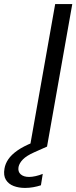

<svg xmlns="http://www.w3.org/2000/svg" viewBox="-116 -720 375 943"><path d="M31 0 155 -700H239L115 0ZM7 203Q-24 203 -49 193.5Q-74 184 -87 163Q-100 142 -94 108Q-90 84 -75 62Q-60 40 -31 19.5Q-2 -1 45 -20L102 -43L115 0L52 28Q14 45 -3.5 63Q-21 81 -25 100Q-29 123 -14.5 136Q0 149 27 149Q41 149 59 145Q77 141 94 134L85 190Q67 196 47 199.5Q27 203 7 203Z"/></svg>

Font: DM Sans 10pt
Style: Italic
Weight: 400
Italic angle: -10°
Version: Version 4.004;gftools[0.9.30]